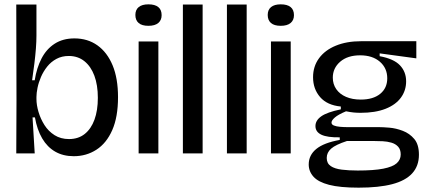

<svg xmlns="http://www.w3.org/2000/svg" viewBox="-20 -707 1973 885"><path d="M320 13Q271 13 234.5 -8Q198 -29 174.5 -69Q151 -109 141 -166H130L140 0H55L56 -242L55 -686H148V-543Q148 -516 145.5 -483.5Q143 -451 138.5 -414.5Q134 -378 128 -337H140Q149 -394 171.5 -437.5Q194 -481 232 -505.5Q270 -530 323 -530Q384 -530 429 -498Q474 -466 499 -406Q524 -346 524 -259Q524 -168 497.5 -107.5Q471 -47 424.5 -17Q378 13 320 13ZM298 -66Q341 -66 370.5 -89.5Q400 -113 415.5 -155.5Q431 -198 431 -256Q431 -315 415 -358Q399 -401 369 -425Q339 -449 297 -449Q265 -449 240 -435.5Q215 -422 197.5 -400Q180 -378 169 -352.5Q158 -327 153 -302.5Q148 -278 148 -260V-251Q148 -223 157.5 -191Q167 -159 185 -130.5Q203 -102 231.5 -84Q260 -66 298 -66Z M619 0V-516H710V0ZM664 -588Q634 -588 619 -601Q604 -614 604 -638Q604 -662 619.5 -674.5Q635 -687 664 -687Q694 -687 709.5 -674.5Q725 -662 725 -637Q725 -614 709.5 -601Q694 -588 664 -588Z M823 0V-686H914V0Z M1026 0V-686H1117V0Z M1229 0V-516H1320V0ZM1274 -588Q1244 -588 1229 -601Q1214 -614 1214 -638Q1214 -662 1229.5 -674.5Q1245 -687 1274 -687Q1304 -687 1319.5 -674.5Q1335 -662 1335 -637Q1335 -614 1319.5 -601Q1304 -588 1274 -588Z M1633 158Q1547 158 1497 145Q1447 132 1425 107.5Q1403 83 1403 51Q1403 8 1438 -20.5Q1473 -49 1546 -62V-74Q1489 -73 1461.5 -86Q1434 -99 1434 -126Q1434 -152 1461 -171Q1488 -190 1551 -203V-216Q1488 -222 1455.5 -259.5Q1423 -297 1423 -351Q1423 -401 1450.5 -438.5Q1478 -476 1528 -496.5Q1578 -517 1644 -517H1899V-438L1730 -461V-448Q1795 -436 1823.5 -406Q1852 -376 1852 -332Q1852 -290 1828 -257Q1804 -224 1757 -205.5Q1710 -187 1642 -187Q1625 -187 1610 -188.5Q1595 -190 1575 -194Q1539 -179 1523.5 -165.5Q1508 -152 1508 -142Q1508 -133 1519 -128.5Q1530 -124 1547.5 -122.5Q1565 -121 1582 -121H1727Q1745 -121 1775 -118.5Q1805 -116 1836.5 -104Q1868 -92 1889.5 -66.5Q1911 -41 1911 6Q1911 58 1880 92Q1849 126 1787.5 142Q1726 158 1633 158ZM1629 79Q1703 79 1746.5 70.5Q1790 62 1808.5 45.5Q1827 29 1827 5Q1827 -18 1815 -31Q1803 -44 1784 -49.5Q1765 -55 1744 -56Q1723 -57 1705 -57H1579Q1527 -40 1506.5 -22Q1486 -4 1486 21Q1486 46 1504.5 58.5Q1523 71 1555.5 75Q1588 79 1629 79ZM1643 -248Q1700 -248 1732.5 -274.5Q1765 -301 1765 -346Q1765 -393 1731 -422.5Q1697 -452 1640 -452Q1582 -452 1548 -422.5Q1514 -393 1514 -349Q1514 -319 1530 -296Q1546 -273 1575 -260.5Q1604 -248 1643 -248Z"/></svg>

Font: Bricolage Grotesque 72pt
Style: Regular
Weight: 400
Version: Version 1.001;gftools[0.9.33.dev8+g029e19f]